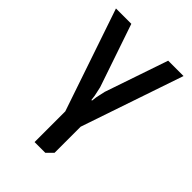

<svg xmlns="http://www.w3.org/2000/svg" viewBox="-207 -592 884 884"><g transform="rotate(45 235.0 -150.0)"><path d="M185 200V0L15 -500H115L220 -192Q222 -186 230 -146L233 -122H237L240 -146Q248 -186 250 -192L355 -500H455L285 0V170L255 200Z"/></g></svg>

Font: Scada
Style: Regular
Weight: 400
Designer: Jovanny Lemonad
Foundry: Jovanny Lemonad
Version: Version 4.100;PS 004.100;hotconv 1.0.88;makeotf.lib2.5.64775